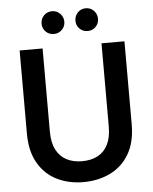

<svg xmlns="http://www.w3.org/2000/svg" viewBox="-60 -938 795 1000"><g transform="rotate(-5 338.0 -438.5)"><path d="M336 12Q260 12 198.5 -18Q137 -48 100.5 -110Q64 -172 64 -266V-700H184V-265Q184 -208 203 -171Q222 -134 256.5 -115.5Q291 -97 338 -97Q386 -97 420.5 -115.5Q455 -134 473.5 -171Q492 -208 492 -265V-700H612V-266Q612 -172 575 -110Q538 -48 475 -18Q412 12 336 12ZM250 -770Q224 -770 207 -787Q190 -804 190 -829Q190 -854 207 -871.5Q224 -889 250 -889Q274 -889 291.5 -871.5Q309 -854 309 -829Q309 -804 291.5 -787Q274 -770 250 -770ZM426 -770Q401 -770 384 -787Q367 -804 367 -829Q367 -854 384 -871.5Q401 -889 426 -889Q451 -889 468 -871.5Q485 -854 485 -829Q485 -804 468 -787Q451 -770 426 -770Z"/></g></svg>

Font: DM Sans 18pt SemiBold
Style: Regular
Weight: 600
Designer: Colophon Foundry, Jonny Pinhorn
Foundry: Colophon Foundry
Version: Version 4.004;gftools[0.9.30]